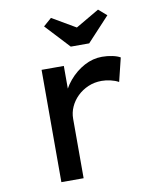

<svg xmlns="http://www.w3.org/2000/svg" viewBox="-84 -819 723 884"><g transform="rotate(-10 277.0 -376.5)"><path d="M131 0V-525H235V-350L217 -376Q230 -420 261 -456.5Q292 -493 332 -514.5Q372 -536 415 -536Q440 -536 463.5 -531Q487 -526 500 -518L473 -408Q457 -417 435.5 -422Q414 -427 394 -427Q360 -427 331 -414.5Q302 -402 280.5 -381Q259 -360 247 -333.5Q235 -307 235 -278V0ZM282 -607 177 -720 215 -753 340 -680H310L435 -753L473 -720L368 -607Z"/></g></svg>

Font: Lexend Exa
Style: Regular
Weight: 400
Designer: Bonnie Shaver-Troup, Thomas Jockin
Foundry: Lexend
Version: Version 1.007